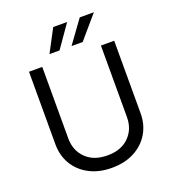

<svg xmlns="http://www.w3.org/2000/svg" viewBox="-166 -1062 1072 1197"><g transform="rotate(-20 370.5 -463.0)"><path d="M465.9 -786.9H392L501.4 -937.5H595.2ZM312.5 -786.9H245.7L325.3 -937.5H417.6ZM370.7 12.8Q285.2 12.8 221.6 -20.8Q158 -54.3 123 -112.7Q88.1 -171.2 88.1 -245.7V-727.3H176.1V-252.8Q176.1 -172.9 228 -121.3Q279.8 -69.6 370.7 -69.6Q462 -69.6 513.7 -121.3Q565.3 -172.9 565.3 -252.8V-727.3H653.4V-245.7Q653.4 -171.2 618.4 -112.7Q583.5 -54.3 519.9 -20.8Q456.3 12.8 370.7 12.8Z"/></g></svg>

Font: Linik Sans
Style: Regular
Weight: 400
Designer: Rasmus Andersson (font), Marc Monis (original base), Kil Hyung-jin (Pretendard portions), Cristiano Sobral (main changes
Foundry: rsms
Version: Version 3.018;May 31, 2022;FontCreator 14.0.0.2814 64-bit; t